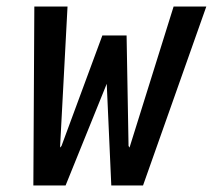

<svg xmlns="http://www.w3.org/2000/svg" viewBox="-20 -570 654 590"><path d="M85.5 -550H187.5L164.5 -116.5L169 -121.5L294.5 -461H369L375 -121.5L378 -116.5L513.5 -550H614L419.5 0H322L308 -312.5L181.5 0H82.5Z"/></svg>

Font: JuliaMono MediumItalic
Style: Regular
Weight: 500
Italic angle: -9°
Monospace: yes
Designer: cormullion
Foundry: corm
Version: Version 0.049; ttfautohint (v1.8.4)